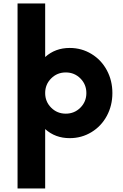

<svg xmlns="http://www.w3.org/2000/svg" viewBox="-20 -786 707 1106"><path d="M381.3 -509.8Q450.2 -509.8 506.8 -475.3Q563.5 -440.9 595.5 -381.3Q627.4 -321.8 627.4 -250Q627.4 -178.2 595.5 -118.7Q563.5 -59.1 506.8 -24.7Q450.2 9.8 381.3 9.8Q298.3 9.8 240.2 -42.5V299.8H81.1V-766.1H240.2V-457.5Q298.3 -509.8 381.3 -509.8ZM274.7 -165.8Q309.1 -131.3 358.9 -131.3Q408.7 -131.3 443.1 -165.8Q477.5 -200.2 477.5 -250Q477.5 -299.8 443.1 -334.2Q408.7 -368.7 358.9 -368.7Q309.1 -368.7 274.7 -334.2Q240.2 -299.8 240.2 -250Q240.2 -200.2 274.7 -165.8Z"/></svg>

Font: Now
Style: Bold
Weight: 700
Designer: Alfredo Marco Pradil
Foundry: Alfredo Marco Pradil
Version: Version 1.002;PS 001.002;hotconv 1.0.88;makeotf.lib2.5.64775